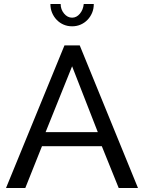

<svg xmlns="http://www.w3.org/2000/svg" viewBox="-20 -936 717 956"><path d="M301 -710H377L667 0H571L487 -208H189L106 0H10ZM467 -278 339 -606 207 -278ZM339 -848Q361 -848 377.5 -867.5Q394 -887 397 -916H447Q447 -892 438.5 -872Q430 -852 415.5 -837Q401 -822 381.5 -813.5Q362 -805 339 -805Q316 -805 296.5 -813.5Q277 -822 262.5 -837Q248 -852 239.5 -872Q231 -892 231 -916H282Q282 -889 299 -868.5Q316 -848 339 -848Z"/></svg>

Font: Rising Sun
Style: Regular
Weight: 400
Designer: Matt McInerney, Pablo Impallari, Rodrigo Fuenzalida (Raleway font), Stephen Hutchings (Greek), Cristiano Sobral (main ch
Foundry: The Rising Sun Project Authors
Version: Version 4.327; ttfautohint (v1.8.4.7-5d5b-dirty)